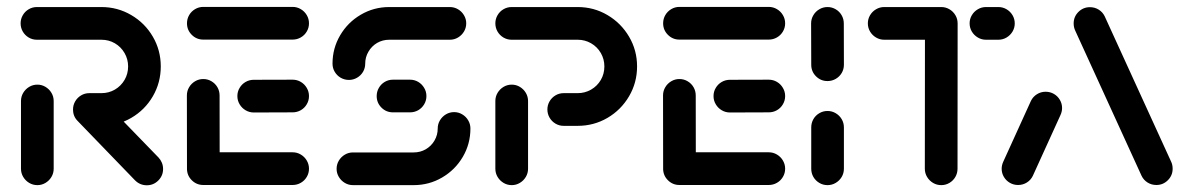

<svg xmlns="http://www.w3.org/2000/svg" viewBox="-20 -539 3464 559"><path d="M88.9 0Q75.9 0 65 -6.5Q54.1 -13 47.6 -23.9Q41.1 -34.8 41.1 -47.8V-244.8Q41.1 -257.8 47.6 -268.7Q54.1 -279.6 65 -286.1Q75.9 -292.6 88.9 -292.6Q101.5 -292.6 112.4 -286.1Q123.3 -279.6 129.8 -268.7Q136.3 -257.8 136.3 -244.8V-47.8Q136.3 -34.8 129.8 -23.9Q123.3 -13 112.4 -6.5Q101.5 0 88.9 0ZM454.8 -47Q454.8 -27.4 440.9 -13.5Q427 0.4 407.4 0.4Q387.4 0.4 373 -14.1L205.9 -187Q192.6 -200.4 192.6 -220Q192.6 -233 198.9 -243.9Q205.2 -254.8 216.1 -261.3Q227 -267.8 240 -267.8Q249.6 -267.8 258.5 -263.9Q267.4 -260 274.1 -253L441.5 -80.4Q447.8 -73.7 451.3 -65.2Q454.8 -56.7 454.8 -47ZM192.6 -220.4Q192.6 -233 198.9 -243.9Q205.2 -254.8 216.1 -261.3Q227 -267.8 240 -267.8H275.2Q296.7 -267.8 314.4 -278.1Q332.2 -288.5 342.6 -306.3Q353 -324.1 353 -345.6Q353 -366.7 342.6 -384.6Q332.2 -402.6 314.4 -413Q296.7 -423.3 275.2 -423.3H87.4Q74.4 -423.3 63.5 -429.8Q52.6 -436.3 46.3 -447.2Q40 -458.1 40 -471.1Q40 -483.7 46.3 -494.6Q52.6 -505.6 63.5 -512Q74.4 -518.5 87.4 -518.5H275.2Q322.2 -518.5 362 -495.2Q401.9 -471.9 425 -432.2Q448.1 -392.6 448.1 -345.6Q448.1 -298.5 425 -258.7Q401.9 -218.9 362 -195.7Q322.2 -172.6 275.2 -172.6H240Q227 -172.6 216.1 -179.1Q205.2 -185.6 198.9 -196.5Q192.6 -207.4 192.6 -220.4Z M524.4 -44.8 524.1 -261.1Q524.1 -274.1 530.6 -285Q537 -295.9 548 -302.4Q558.9 -308.9 571.9 -308.9Q584.8 -308.9 595.7 -302.4Q606.7 -295.9 613 -285Q619.3 -274.1 619.3 -261.1L619.6 -44.8ZM879.6 -47.8Q879.6 -34.8 873.1 -23.9Q866.7 -13 855.7 -6.7Q844.8 -0.4 831.9 -0.4H571.9Q552.2 -0.4 538.3 -14.3Q524.4 -28.1 524.4 -47.8Q524.4 -60.7 530.7 -71.7Q537 -82.6 548 -89.1Q558.9 -95.6 571.9 -95.6H831.9Q844.8 -95.6 855.7 -89.1Q866.7 -82.6 873.1 -71.7Q879.6 -60.7 879.6 -47.8ZM671.1 -259.3Q671.1 -272.2 677.6 -283.1Q684.1 -294.1 695 -300.4Q705.9 -306.7 718.9 -306.7L831.9 -307Q844.8 -307 855.7 -300.6Q866.7 -294.1 873.1 -283.1Q879.6 -272.2 879.6 -259.3Q879.6 -246.3 873.1 -235.4Q866.7 -224.4 855.7 -218.1Q844.8 -211.9 831.9 -211.9L718.9 -211.5Q705.9 -211.5 695 -218Q684.1 -224.4 677.6 -235.4Q671.1 -246.3 671.1 -259.3ZM524.4 -471.1Q524.4 -484.1 530.7 -495Q537 -505.9 548 -512.4Q558.9 -518.9 571.9 -518.9H831.9Q844.8 -518.9 855.7 -512.4Q866.7 -505.9 873.1 -495Q879.6 -484.1 879.6 -471.1Q879.6 -458.1 873.1 -447.2Q866.7 -436.3 855.7 -430Q844.8 -423.7 831.9 -423.7H571.9Q552.2 -423.7 538.3 -437.6Q524.4 -451.5 524.4 -471.1Z M1302.2 -212.6Q1314.8 -212.6 1325.7 -206.1Q1336.7 -199.6 1343.1 -188.7Q1349.6 -177.8 1349.6 -164.8Q1349.6 -120 1327.4 -82.2Q1305.2 -44.4 1267.2 -22.2Q1229.3 0 1184.4 0H1007.8Q994.8 0 983.9 -6.5Q973 -13 966.5 -23.9Q960 -34.8 960 -47.4Q960 -60.4 966.5 -71.3Q973 -82.2 983.9 -88.7Q994.8 -95.2 1007.8 -95.2H1184.4Q1203.7 -95.2 1219.6 -104.4Q1235.6 -113.7 1245 -129.8Q1254.4 -145.9 1254.4 -164.8Q1254.4 -177.8 1260.9 -188.7Q1267.4 -199.6 1278.3 -206.1Q1289.3 -212.6 1302.2 -212.6ZM1221.5 -259.3Q1221.5 -246.3 1215 -235.4Q1208.5 -224.4 1197.6 -218.1Q1186.7 -211.9 1173.7 -211.9H1124.1Q1104.4 -211.9 1090.6 -225.7Q1076.7 -239.6 1076.7 -259.3Q1076.7 -272.2 1083 -283.1Q1089.3 -294.1 1100.2 -300.6Q1111.1 -307 1124.1 -307H1173.7Q1186.7 -307 1197.6 -300.6Q1208.5 -294.1 1215 -283.1Q1221.5 -272.2 1221.5 -259.3ZM995.9 -306.3Q983 -306.3 972 -312.6Q961.1 -318.9 954.6 -329.8Q948.1 -340.7 948.1 -353.7Q948.1 -398.5 970.4 -436.3Q992.6 -474.1 1030.6 -496.3Q1068.5 -518.5 1113.3 -518.5H1289.6Q1302.6 -518.5 1313.5 -512Q1324.4 -505.6 1330.9 -494.6Q1337.4 -483.7 1337.4 -471.1Q1337.4 -458.1 1330.9 -447.2Q1324.4 -436.3 1313.5 -429.8Q1302.6 -423.3 1289.6 -423.3H1113.3Q1094.1 -423.3 1078.1 -414.1Q1062.2 -404.8 1052.8 -388.7Q1043.3 -372.6 1043.3 -353.7Q1043.3 -340.7 1036.9 -329.8Q1030.4 -318.9 1019.4 -312.6Q1008.5 -306.3 995.9 -306.3Z M1470 0Q1457 0 1446.1 -6.5Q1435.2 -13 1428.7 -23.9Q1422.2 -34.8 1422.2 -47.8V-244.8Q1422.2 -257.8 1428.7 -268.7Q1435.2 -279.6 1446.1 -286.1Q1457 -292.6 1470 -292.6Q1482.6 -292.6 1493.5 -286.1Q1504.4 -279.6 1510.9 -268.7Q1517.4 -257.8 1517.4 -244.8V-47.8Q1517.4 -34.8 1510.9 -23.9Q1504.4 -13 1493.5 -6.5Q1482.6 0 1470 0ZM1573.7 -220.4Q1573.7 -233 1580 -243.9Q1586.3 -254.8 1597.2 -261.3Q1608.1 -267.8 1621.1 -267.8H1661.9Q1683 -267.8 1700.9 -278.1Q1718.9 -288.5 1729.3 -306.3Q1739.6 -324.1 1739.6 -345.6Q1739.6 -366.7 1729.3 -384.6Q1718.9 -402.6 1700.9 -413Q1683 -423.3 1661.9 -423.3H1469.6Q1456.7 -423.3 1445.7 -429.8Q1434.8 -436.3 1428.5 -447.2Q1422.2 -458.1 1422.2 -471.1Q1422.2 -483.7 1428.5 -494.6Q1434.8 -505.6 1445.7 -512Q1456.7 -518.5 1469.6 -518.5H1661.9Q1708.9 -518.5 1748.5 -495.2Q1788.1 -471.9 1811.5 -432.2Q1834.8 -392.6 1834.8 -345.6Q1834.8 -298.5 1811.5 -258.7Q1788.1 -218.9 1748.5 -195.7Q1708.9 -172.6 1661.9 -172.6H1621.1Q1608.1 -172.6 1597.2 -179.1Q1586.3 -185.6 1580 -196.5Q1573.7 -207.4 1573.7 -220.4Z M1910.7 -44.8 1910.4 -261.1Q1910.4 -274.1 1916.9 -285Q1923.3 -295.9 1934.3 -302.4Q1945.2 -308.9 1958.1 -308.9Q1971.1 -308.9 1982 -302.4Q1993 -295.9 1999.3 -285Q2005.6 -274.1 2005.6 -261.1L2005.9 -44.8ZM2265.9 -47.8Q2265.9 -34.8 2259.4 -23.9Q2253 -13 2242 -6.7Q2231.1 -0.4 2218.1 -0.4H1958.1Q1938.5 -0.4 1924.6 -14.3Q1910.7 -28.1 1910.7 -47.8Q1910.7 -60.7 1917 -71.7Q1923.3 -82.6 1934.3 -89.1Q1945.2 -95.6 1958.1 -95.6H2218.1Q2231.1 -95.6 2242 -89.1Q2253 -82.6 2259.4 -71.7Q2265.9 -60.7 2265.9 -47.8ZM2057.4 -259.3Q2057.4 -272.2 2063.9 -283.1Q2070.4 -294.1 2081.3 -300.4Q2092.2 -306.7 2105.2 -306.7L2218.1 -307Q2231.1 -307 2242 -300.6Q2253 -294.1 2259.4 -283.1Q2265.9 -272.2 2265.9 -259.3Q2265.9 -246.3 2259.4 -235.4Q2253 -224.4 2242 -218.1Q2231.1 -211.9 2218.1 -211.9L2105.2 -211.5Q2092.2 -211.5 2081.3 -218Q2070.4 -224.4 2063.9 -235.4Q2057.4 -246.3 2057.4 -259.3ZM1910.7 -471.1Q1910.7 -484.1 1917 -495Q1923.3 -505.9 1934.3 -512.4Q1945.2 -518.9 1958.1 -518.9H2218.1Q2231.1 -518.9 2242 -512.4Q2253 -505.9 2259.4 -495Q2265.9 -484.1 2265.9 -471.1Q2265.9 -458.1 2259.4 -447.2Q2253 -436.3 2242 -430Q2231.1 -423.7 2218.1 -423.7H1958.1Q1938.5 -423.7 1924.6 -437.6Q1910.7 -451.5 1910.7 -471.1Z M2389.3 0Q2376.3 0 2365.4 -6.5Q2354.4 -13 2348.1 -23.9Q2341.9 -34.8 2341.9 -47.8V-168.1Q2341.9 -181.1 2348.1 -192Q2354.4 -203 2365.4 -209.4Q2376.3 -215.9 2389.3 -215.9Q2402.2 -215.9 2413.1 -209.4Q2424.1 -203 2430.6 -192Q2437 -181.1 2437 -168.1V-47.8Q2437 -34.8 2430.6 -23.9Q2424.1 -13 2413.1 -6.5Q2402.2 0 2389.3 0ZM2389.3 -303Q2369.6 -303 2355.7 -316.9Q2341.9 -330.7 2341.9 -350.4L2341.5 -470.7Q2341.5 -483.7 2348 -494.6Q2354.4 -505.6 2365.4 -512Q2376.3 -518.5 2389.3 -518.5Q2402.2 -518.5 2413.1 -512Q2424.1 -505.6 2430.4 -494.6Q2436.7 -483.7 2436.7 -470.7L2437 -350.4Q2437 -337.4 2430.6 -326.5Q2424.1 -315.6 2413.1 -309.3Q2402.2 -303 2389.3 -303Z M2768.1 -470.4 2767.8 -47.8Q2767.8 -34.8 2761.5 -23.9Q2755.2 -13 2744.3 -6.5Q2733.3 0 2720.4 0Q2707.4 0 2696.5 -6.5Q2685.6 -13 2679.1 -23.9Q2672.6 -34.8 2672.6 -47.8L2673 -470.4ZM2506.7 -471.1Q2506.7 -483.7 2513.1 -494.6Q2519.6 -505.6 2530.6 -512Q2541.5 -518.5 2554.4 -518.5H2720.4Q2733.3 -518.5 2744.3 -512Q2755.2 -505.6 2761.7 -494.6Q2768.1 -483.7 2768.1 -470.7Q2768.1 -458.1 2761.7 -447.2Q2755.2 -436.3 2744.3 -429.8Q2733.3 -423.3 2720.4 -423.3H2554.4Q2541.5 -423.3 2530.6 -429.8Q2519.6 -436.3 2513.1 -447.2Q2506.7 -458.1 2506.7 -471.1ZM2803 -471.1Q2803 -483.7 2809.4 -494.6Q2815.9 -505.6 2826.9 -512Q2837.8 -518.5 2850.7 -518.5H2886.7Q2899.6 -518.5 2910.6 -512Q2921.5 -505.6 2928 -494.6Q2934.4 -483.7 2934.4 -470.7Q2934.4 -458.1 2928 -447.2Q2921.5 -436.3 2910.6 -429.8Q2899.6 -423.3 2886.7 -423.3H2850.7Q2837.8 -423.3 2826.9 -429.8Q2815.9 -436.3 2809.4 -447.2Q2803 -458.1 2803 -471.1Z M2944.1 -0.4Q2931.1 -0.4 2920.2 -6.7Q2909.3 -13 2902.8 -23.9Q2896.3 -34.8 2896.3 -47.8Q2896.3 -58.1 2901.1 -68.5L2981.5 -245.2Q2987.4 -257.4 2998.9 -264.6Q3010.4 -271.9 3024.4 -271.9Q3037.4 -271.9 3048.3 -265.6Q3059.3 -259.3 3065.7 -248.3Q3072.2 -237.4 3072.2 -224.4Q3072.2 -214.1 3067.4 -203.7L2987 -27Q2981.1 -14.8 2969.6 -7.6Q2958.1 -0.4 2944.1 -0.4ZM3394.1 -47.8Q3394.1 -28.1 3380.2 -14.3Q3366.3 -0.4 3346.7 -0.4Q3332.6 -0.4 3321.1 -7.6Q3309.6 -14.8 3303.7 -27L3110.4 -450Q3105.9 -459.6 3105.9 -470.7Q3105.9 -490.4 3119.8 -504.3Q3133.7 -518.1 3153.3 -518.1Q3167.4 -518.1 3178.9 -510.9Q3190.4 -503.7 3196.3 -491.5L3389.6 -68.5Q3394.1 -59.3 3394.1 -47.8Z"/></svg>

Font: 26F Galaxy Sans Extra Bold
Style: Regular
Weight: 800
Designer: C₂₉H₂₅N₃O₅
Version: Version 1.100